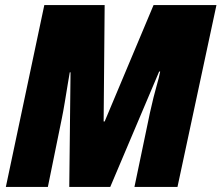

<svg xmlns="http://www.w3.org/2000/svg" viewBox="-20 -734 870 754"><path d="M168 0 223 -270Q228 -294 234.5 -333Q241 -372 246.5 -406Q252 -440 254 -450H257L252 0H413L605 -453H609Q605 -431 594.5 -395Q584 -359 569 -292L508 0H677L830 -714H583L391 -257H387L391 -714H154L3 0Z"/></svg>

Font: Noto Sans Display SemiCondensed Black
Style: Italic
Weight: 900
Width: 4
Designer: Monotype Design team
Foundry: Monotype Imaging Inc.
Version: 1.000